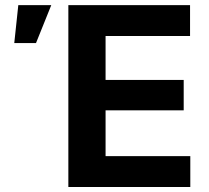

<svg xmlns="http://www.w3.org/2000/svg" viewBox="-20 -748 835 768"><path d="M253.4 0V-727.5H740.2V-604H402.3V-428.2H714.8V-306.6H402.3V-123.5H741.2V0ZM37.1 -575.7 53.2 -727.5H185.1L124 -575.7Z"/></svg>

Font: Inter
Style: Bold
Weight: 700
Designer: Rasmus Andersson
Foundry: rsms
Version: Version 4.001;git-9221beed3